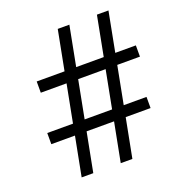

<svg xmlns="http://www.w3.org/2000/svg" viewBox="-129 -818 857 924"><g transform="rotate(-20 299.5 -355.5)"><path d="M132.3 0 170.9 -200.2H49.8V-257.3H181.6L218.8 -450.2H86.9V-507.8H229.5L268.6 -710.9H328.1L289.1 -507.8H430.2L469.2 -710.9H528.3L489.3 -507.8H594.7V-450.2H478.5L441.4 -257.3H558.1V-200.2H430.7L392.1 0H332.5L371.1 -200.2H230.5L191.9 0ZM241.2 -257.3H381.8L418.9 -450.2H278.3Z"/></g></svg>

Font: Vazirmatn RD FD Light
Style: Regular
Weight: 300
Designer: Saber Rastikerdar
Foundry: Saber Rastikerdar
Version: Version 33.003